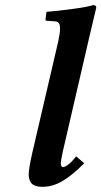

<svg xmlns="http://www.w3.org/2000/svg" viewBox="-20 -718 395 748"><path d="M330.1 -583 224.1 -125Q216.8 -89.4 216.8 -83Q216.8 -66.9 225.1 -66.9Q233.4 -66.9 247.6 -78.1Q261.7 -89.4 276.9 -108.9L308.1 -82Q260.7 -34.2 222.7 -12.2Q184.6 9.8 146 9.8Q127.9 9.8 116.2 5.1Q104.5 0.5 99.6 -8.1Q94.7 -16.6 93.3 -23.4Q91.8 -30.3 91.8 -39.1Q91.8 -59.1 105 -119.1L207 -557.1Q213.9 -587.9 213.9 -606.9Q213.9 -622.6 208.7 -628.7Q203.6 -634.8 192.9 -634.8L162.1 -637.2Q157.2 -637.2 157.2 -642.1L161.1 -671.9Q200.2 -674.8 262.5 -683.1Q324.7 -691.4 342.8 -698.2Q355 -698.2 355 -688Z"/></svg>

Font: Linux Libertine
Style: Bold Italic
Weight: 700
Italic angle: -11.5°
Designer: Philipp H. Poll
Foundry: Philipp H. Poll
Version: Version 4.0.5